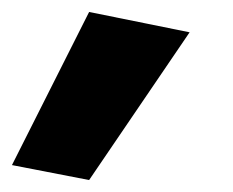

<svg xmlns="http://www.w3.org/2000/svg" viewBox="-52 -129 390 321"><path d="M97 -109 265 -75 97 172 -32 147Z"/></svg>

Font: Jost* Heavy
Style: Italic
Weight: 800
Italic angle: -10°
Version: Version 3.7